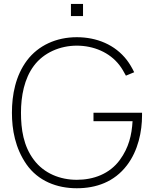

<svg xmlns="http://www.w3.org/2000/svg" viewBox="-20 -958 796 993"><path d="M409.4 -937.5H346.9V-875H409.4ZM463.5 -375V-331.2H665.6C661.5 -259.4 645.8 -193.8 600 -131.2C546.9 -58.3 463.5 -28.1 377.1 -28.1C291.7 -28.1 208.3 -60.4 155.2 -131.2C101 -203.1 88.5 -289.6 88.5 -375C88.5 -460.4 105.2 -551 155.2 -617.7C206.3 -686.5 291.7 -721.9 377.1 -721.9C463.5 -721.9 546.9 -687.5 597.9 -620.8C609.4 -606.2 621.9 -584.4 631.2 -566.7L674 -584.4C663.5 -606.2 650 -629.2 636.5 -646.9C575 -727.1 480.2 -765.6 377.1 -765.6C270.8 -765.6 178.1 -722.9 119.8 -645.8C60.4 -566.7 41.7 -467.7 41.7 -375C41.7 -287.5 58.3 -192.7 116.7 -108.3C177.1 -21.9 274 15.6 377.1 15.6C477.1 15.6 570.8 -16.7 636.5 -103.1C694.8 -179.2 714.6 -279.2 714.6 -360.4V-375Z"/></svg>

Font: Manrope3 Thin
Style: Regular
Weight: 100
Width: 4
Designer: Mikhail Sharanda
Foundry: Mikhail Sharanda
Version: Version 3.000;PS 003.000;hotconv 1.0.88;makeotf.lib2.5.64775